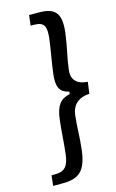

<svg xmlns="http://www.w3.org/2000/svg" viewBox="-129 -754 578 953"><g transform="rotate(-15 160.0 -278.0)"><path d="M20 147H69C151 147 190 118 203 14C212 -58 209 -101 217 -167C222 -205 246 -245 312 -248L320 -308C255 -311 239 -350 244 -388C252 -455 266 -498 275 -570C288 -674 255 -703 173 -703H124L118 -650H136C187 -650 198 -626 191 -565C184 -508 173 -457 165 -393C156 -323 172 -296 215 -285L219 -284L217 -272L213 -271C168 -260 145 -232 137 -163C129 -99 128 -48 121 9C114 70 95 94 44 94H26Z"/></g></svg>

Font: Falling Sky
Style: LightObl
Weight: 400
Designer: Paul D. Hunt
Foundry: Adobe Systems Incorporated
Version: Version 1.02